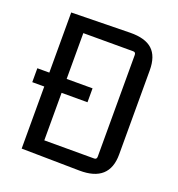

<svg xmlns="http://www.w3.org/2000/svg" viewBox="-120 -739 783 843"><g transform="rotate(20 272.0 -317.5)"><path d="M72 1V-289H16V-354H72V-635L346 -640Q416 -641 449.5 -610.5Q483 -580 483 -514V-121Q483 7 343 5ZM274 -354V-289H153V-67H386Q398 -67 398 -80V-555Q398 -568 386 -568H153V-354Z"/></g></svg>

Font: Gemunu Libre
Style: Regular
Weight: 400
Designer: Puspanada Ekanayake, Sola Matas, Pathum Egodawatta, Kosala Senevirathne
Foundry: mooniak
Version: Version 1.100